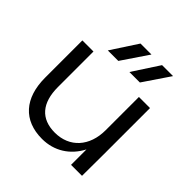

<svg xmlns="http://www.w3.org/2000/svg" viewBox="-209 -952 1126 1126"><g transform="rotate(45 354.0 -389.0)"><path d="M627 0 628 -178V-563H536V-287C536 -154 457 -66 335 -66C220 -66 159 -136 159 -269V-563H67V-254C67 -85 154 13 308 13C408 13 490 -39 536 -128V0ZM214 -627H301L412 -791H321ZM393 -627H480L591 -791H500Z"/></g></svg>

Font: Bounded Light
Style: Regular
Weight: 300
Designer: Vlad Churkin
Version: Version 3.0